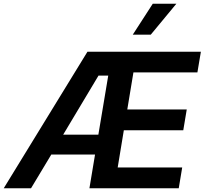

<svg xmlns="http://www.w3.org/2000/svg" viewBox="-44 -1003 1090 1023"><path d="M759.2 -818.2 895.6 -983H769.9L663.4 -818.2ZM121.4 0 229.4 -179.7H462.4L432.5 0H908.4L926.8 -110.8H583.1L615.8 -308.9H932.5L951 -419.7H634.2L666.9 -617.2H1007.8L1026.3 -727.3H421.9L-24.1 0ZM480.8 -600.1H532.7L480.1 -285.5H292.6Z"/></svg>

Font: Riot Sans 2.0
Style: Bold Italic
Weight: 600
Italic angle: -9.39999°
Designer: Rasmus Andersson
Foundry: rsms
Version: Version 3.006;hotconv 1.0.109;makeotfexe 2.5.65596